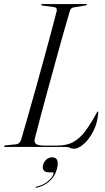

<svg xmlns="http://www.w3.org/2000/svg" viewBox="-25 -720 514 941"><path d="M297.5 0H0.5Q-5 0 -5 -3Q-5 -7 1.5 -7.5L55 -13Q71.5 -14.5 79 -36.5Q92 -81.5 110.2 -144.8Q128.5 -208 148.5 -280Q168.5 -352 188.2 -423.8Q208 -495.5 224.8 -558.5Q241.5 -621.5 253 -666.5Q256 -683 240.5 -685L183.5 -692.5Q177 -693.5 177 -696.5Q177 -700 181.5 -700H397.5Q401.5 -700 401.5 -697.5Q401.5 -694.5 395 -693.5L335 -683.5Q321.5 -682 316.5 -663.5Q303 -618.5 285.2 -555.5Q267.5 -492.5 248 -421.2Q228.5 -350 209 -279Q189.5 -208 173.2 -146.5Q157 -85 146 -42.5Q141 -23 151 -14.8Q161 -6.5 193 -6.5H257Q301 -6.5 332.8 -23.2Q364.5 -40 391.5 -75.5Q418.5 -111 448.5 -166Q452.5 -174 454.5 -174Q457 -174 456.5 -168.5Q453.5 -119 433.2 -78.8Q413 -38.5 386.2 -14.8Q359.5 9 337 9Q325.5 9 317.8 4.5Q310 0 297.5 0ZM215 124.5Q195.5 124.5 188.8 114.2Q182 104 186 89Q190.5 72 202.8 61.5Q215 51 230.5 51Q268.5 51 254 108Q244.5 145 217.5 168.5Q190.5 192 154.5 200Q150 201.5 150 199Q150 196 153 195Q186.5 187.5 209.5 168.5Q232.5 149.5 237 132.5Q238.5 124.5 232 124.5Z"/></svg>

Font: Fraunces 144pt Light
Style: Italic
Weight: 300
Italic angle: -16°
Version: Version 1.000;[0bf87f6ff]